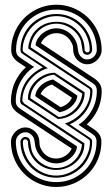

<svg xmlns="http://www.w3.org/2000/svg" viewBox="-20 -771 455 790"><path d="M24.9 -356.2Q25.9 -399.7 42.2 -434.4Q58.6 -469.2 86.4 -494.4L56.2 -514.4Q42.7 -523.4 34.4 -535.8Q26.1 -548.1 26.1 -565.4Q26.1 -591.1 32.7 -614.9Q39.3 -638.7 51.4 -659.4Q63.5 -680.2 80.4 -697.1Q97.4 -714.1 118.2 -726.2Q138.9 -738.3 162.6 -744.9Q186.3 -751.5 212.2 -751.5Q237.8 -751.5 261.6 -744.8Q285.4 -738 306.2 -725.8Q326.9 -713.6 343.9 -696.7Q360.8 -679.7 372.9 -659.1Q385 -638.4 391.6 -614.6Q398.2 -590.8 398.2 -565.4Q398.2 -553.7 393.3 -543.1Q388.4 -532.5 380.2 -524.4Q372.1 -516.4 361.5 -511.5Q350.8 -506.6 339.1 -506.6Q327.1 -506.6 316.7 -511.5Q306.2 -516.4 298.2 -524.4Q290.3 -532.5 285.8 -543.1Q281.2 -553.7 281.2 -565.4Q281.2 -572.3 280.3 -578.9Q279.3 -585.4 276.1 -591.6Q267.8 -611.1 251 -622.8Q234.1 -634.5 212.2 -634.5Q202.1 -634.5 192.5 -631.6Q182.9 -628.7 174.6 -623.3Q166.3 -617.9 159.4 -610.4Q152.6 -602.8 148.2 -593.5L368.4 -448Q381.8 -439 390.1 -426.6Q398.4 -414.3 398.4 -397V-392.3Q397.5 -352.3 381.1 -318.1Q364.7 -283.9 336.9 -258.8L367.2 -238.8Q380.6 -229.7 388.9 -217.4Q397.2 -205.1 397.2 -187.7Q397.2 -161.9 390.6 -138.2Q384 -114.5 371.9 -93.8Q359.9 -73 342.9 -56Q325.9 -39.1 305.2 -27Q284.4 -14.9 260.6 -8.3Q236.8 -1.7 211.2 -1.7Q185.3 -1.7 161.6 -8.4Q137.9 -15.1 117.2 -27.2Q96.4 -39.3 79.5 -56.4Q62.5 -73.5 50.4 -94.1Q38.3 -114.7 31.7 -138.4Q25.1 -162.1 25.1 -187.7Q25.1 -199.5 30 -210.1Q34.9 -220.7 43.1 -228.8Q51.3 -236.8 61.9 -241.7Q72.5 -246.6 84.2 -246.6Q96.2 -246.6 106.7 -241.7Q117.2 -236.8 125.1 -228.8Q133.1 -220.7 137.6 -210.1Q142.1 -199.5 142.1 -187.7Q142.1 -180.9 143.1 -174.3Q144 -167.7 147.2 -161.6Q155.5 -142.1 172.4 -130.4Q189.2 -118.7 211.2 -118.7Q221.2 -118.7 230.8 -121.6Q240.5 -124.5 248.8 -129.9Q257.1 -135.3 263.9 -142.8Q270.8 -150.4 275.1 -159.7L54.9 -305.2Q41.5 -314.2 33.2 -326.5Q24.9 -338.9 24.9 -356.2ZM120.1 -495.6Q102.8 -484.4 89 -469.2Q75.2 -454.1 65.3 -436.2Q55.4 -418.2 50.2 -397.9Q44.9 -377.7 44.9 -356.2Q44.9 -349.9 46.1 -345.1Q47.4 -340.3 49.8 -336.3Q52.2 -332.3 56 -329Q59.8 -325.7 64.9 -322.3L291 -172.6Q292.7 -171.9 294.2 -170.5Q295.7 -169.2 297.1 -167.7Q295.2 -152.6 287 -140Q278.8 -127.4 266.8 -118.2Q254.9 -108.9 240.4 -103.8Q225.8 -98.6 211.2 -98.6Q197.5 -98.6 185.2 -102.7Q172.9 -106.7 162.4 -114Q151.9 -121.3 143.6 -131.5Q135.3 -141.6 130.1 -153.8Q126 -163.6 124.8 -171.9Q123.5 -180.2 122.6 -187.6Q121.6 -195.1 119.4 -201.7Q117.2 -208.3 111.1 -214.6Q105 -220.7 99.1 -223.8Q93.3 -226.8 84.2 -226.8Q76.4 -226.8 69.3 -223.6Q62.3 -220.5 56.9 -215.1Q51.5 -209.7 48.3 -202.6Q45.2 -195.6 45.2 -187.7Q45.2 -164.6 51 -143.2Q56.9 -121.8 67.7 -103.4Q78.6 -85 93.8 -69.8Q108.9 -54.7 127.3 -44.1Q145.8 -33.4 167 -27.6Q188.2 -21.7 211.2 -21.7Q246.1 -21.7 276.4 -34.5Q306.6 -47.4 329.1 -69.8Q351.6 -92.3 364.4 -122.6Q377.2 -152.8 377.2 -187.7Q377.2 -194.1 376 -198.9Q374.8 -203.6 372.3 -207.6Q369.9 -211.7 366.1 -215Q362.3 -218.3 357.2 -221.7L303.2 -257.6Q320.3 -268.8 334.2 -284.1Q348.1 -299.3 358 -317.3Q367.9 -335.2 373.2 -355.3Q378.4 -375.5 378.4 -397Q378.4 -403.3 377.2 -408.1Q376 -412.8 373.5 -416.9Q371.1 -420.9 367.3 -424.2Q363.5 -427.5 358.4 -430.9L132.3 -580.6Q130.6 -581.3 129.2 -582.6Q127.7 -584 126.2 -585.4Q127.9 -600.3 136.2 -613Q144.5 -625.7 156.5 -635Q168.5 -644.3 183 -649.4Q197.5 -654.5 212.2 -654.5Q225.6 -654.5 238 -650.4Q250.5 -646.2 261 -638.9Q271.5 -631.6 279.8 -621.5Q288.1 -611.3 293.2 -599.4Q297.4 -589.6 298.6 -581.3Q299.8 -573 300.8 -565.6Q301.8 -558.1 304 -551.5Q306.2 -544.9 312.3 -538.6Q318.4 -532.5 324.2 -529.4Q330.1 -526.4 339.1 -526.4Q346.9 -526.4 354 -529.5Q361.1 -532.7 366.5 -538.1Q371.8 -543.5 375 -550.5Q378.2 -557.6 378.2 -565.4Q378.2 -588.6 372.3 -610Q366.5 -631.3 355.6 -649.8Q344.7 -668.2 329.6 -683.3Q314.5 -698.5 296 -709.1Q277.6 -719.7 256.3 -725.6Q235.1 -731.4 212.2 -731.4Q177.2 -731.4 147 -718.6Q116.7 -705.8 94.2 -683.3Q71.8 -660.9 59 -630.6Q46.1 -600.3 46.1 -565.4Q46.1 -559.1 47.4 -554.3Q48.6 -549.6 51 -545.5Q53.5 -541.5 57.3 -538.2Q61 -534.9 66.2 -531.5ZM360.4 -392.3Q359.4 -370.8 352.5 -350.8Q345.7 -330.8 333.6 -313.6Q321.5 -296.4 304.7 -282.5Q287.8 -268.6 266.8 -259.5L349.1 -204.6Q353.3 -201.9 356.2 -198.4Q359.1 -194.8 359.1 -187.7Q359.1 -157 347.5 -130Q335.9 -103 315.9 -83Q295.9 -63 268.9 -51.4Q241.9 -39.8 211.2 -39.8Q180.4 -39.8 153.6 -51.4Q126.7 -63 106.9 -83Q87.2 -103 75.7 -130Q64.2 -157 64.2 -187.7Q64.2 -191.4 65.9 -195.1Q67.6 -198.7 70.4 -201.5Q73.2 -204.3 76.9 -206.1Q80.6 -207.8 84.2 -207.8Q87.9 -207.8 92.4 -205.8Q96.9 -203.9 99.1 -201.7Q101.8 -199 103.3 -192.1Q104.7 -185.3 106 -177.1Q107.2 -168.9 108.5 -160.6Q109.9 -152.3 112.1 -146.7Q117.7 -132.1 128.1 -119.8Q138.4 -107.4 151.6 -98.5Q164.8 -89.6 180.1 -84.6Q195.3 -79.6 211.2 -79.6Q231.7 -79.6 250.4 -87.2Q269 -94.7 283.3 -107.9Q297.6 -121.1 306.6 -138.8Q315.7 -156.5 317.1 -176.8L73 -339.4Q70.8 -340.8 68.7 -341.7Q66.7 -342.5 65.9 -346.2Q63.7 -348.6 63.4 -351Q63 -353.3 63 -356.2Q64.7 -404.5 89.2 -438.8Q113.8 -473.1 156.5 -493.7L74.2 -548.6Q70.1 -551.3 67.1 -554.8Q64.2 -558.3 64.2 -565.4Q64.2 -596.2 75.8 -623.2Q87.4 -650.1 107.4 -670.2Q127.4 -690.2 154.4 -701.8Q181.4 -713.4 212.2 -713.4Q242.9 -713.4 269.8 -701.8Q296.6 -690.2 316.4 -670.2Q336.2 -650.1 347.7 -623.2Q359.1 -596.2 359.1 -565.4Q359.1 -561.8 357.4 -558.1Q355.7 -554.4 352.9 -551.6Q350.1 -548.8 346.4 -547.1Q342.8 -545.4 339.1 -545.4Q335.4 -545.4 330.9 -547.4Q326.4 -549.3 324.2 -551.5Q321.5 -554.2 320.1 -561Q318.6 -567.9 317.4 -576Q316.2 -584.2 314.8 -592.5Q313.5 -600.8 311.3 -606.4Q305.7 -621.1 295.3 -633.4Q284.9 -645.8 271.7 -654.7Q258.5 -663.6 243.2 -668.6Q227.8 -673.6 212.2 -673.6Q191.7 -673.6 173 -666Q154.3 -658.4 140 -645.3Q125.7 -632.1 116.7 -614.4Q107.7 -596.7 106.2 -576.4L350.3 -413.8Q354.5 -411.1 357.4 -407.6Q360.4 -404.1 360.4 -397ZM246.6 -262.7Q265.9 -268.6 284.7 -280.6Q303.5 -292.7 318.4 -310.2Q333.3 -327.6 342.3 -349.6Q351.3 -371.6 351.3 -397Q351.3 -399.2 350.5 -401.6Q349.6 -404.1 345.5 -407L96.2 -571.5V-574.5Q96.2 -578.1 97.2 -583.5Q98.1 -588.9 99.7 -594.5Q101.3 -600.1 103 -605.5Q104.7 -610.8 106.2 -614.5Q113.3 -630.6 124.1 -643.1Q135 -655.5 148.7 -664.1Q162.4 -672.6 178.5 -677Q194.6 -681.4 212.2 -681.4Q237.1 -681.4 258.2 -672.6Q279.3 -663.8 294.9 -648.2Q310.5 -632.6 319.3 -611.5Q328.1 -590.3 328.1 -565.4Q328.1 -563.2 329.5 -561.6Q330.8 -560.1 332.3 -558.6Q333 -556.9 335 -556.2Q336.9 -555.4 339.1 -555.4Q344.2 -555.4 347.2 -558.6Q347.9 -560.1 348.5 -562Q349.1 -564 349.1 -565.4Q349.1 -584.2 344.2 -601.8Q339.4 -619.4 330.6 -634.9Q321.8 -650.4 309.2 -663.2Q296.6 -676 281.5 -685.2Q266.4 -694.3 248.8 -699.5Q231.2 -704.6 212.2 -704.6Q193.4 -704.6 175.8 -699.5Q158.2 -694.3 142.8 -685.2Q127.4 -676 114.6 -663.2Q101.8 -650.4 92.7 -634.9Q83.5 -619.4 78.4 -601.8Q73.2 -584.2 73.2 -565.4Q73.2 -563.5 74.2 -561Q75.2 -558.6 79.1 -555.4Q80.8 -554.2 85.6 -550.9Q90.3 -547.6 101.1 -540.4Q111.8 -533.2 130 -521.2Q148.2 -509.3 176.8 -490.5Q155.3 -484.1 136.2 -471.3Q117.2 -458.5 102.9 -440.9Q88.6 -423.3 80.3 -401.7Q72 -380.1 72 -356.2Q72 -354.7 73.1 -353.4Q74.2 -352.1 75 -351.3L77.9 -347.2V-346.2L327.1 -181.6V-178.7Q327.1 -155.3 317.1 -135.6Q307.1 -116 290.9 -101.8Q274.7 -87.6 253.8 -79.7Q232.9 -71.8 211.2 -71.8Q186.3 -71.8 165.2 -80.6Q144 -89.4 128.4 -105Q112.8 -120.6 104 -141.7Q95.2 -162.8 95.2 -187.7Q95.2 -189.9 93.9 -191.5Q92.5 -193.1 91.1 -194.6Q90.3 -196.3 88.4 -197Q86.4 -197.8 84.2 -197.8Q79.1 -197.8 76.2 -194.6Q75.4 -193.1 74.8 -191.2Q74.2 -189.2 74.2 -187.7Q74.2 -168.9 79.1 -151.4Q84 -133.8 92.8 -118.3Q101.6 -102.8 114.1 -90Q126.7 -77.1 141.8 -68Q157 -58.8 174.6 -53.7Q192.1 -48.6 211.2 -48.6Q230 -48.6 247.6 -53.7Q265.1 -58.8 280.5 -68Q295.9 -77.1 308.7 -90Q321.5 -102.8 330.7 -118.3Q339.8 -133.8 345 -151.4Q350.1 -168.9 350.1 -187.7Q350.1 -189.7 349.1 -192.1Q348.1 -194.6 344.2 -197.8Q342.5 -199 337.8 -202.3Q333 -205.6 322.3 -212.8Q311.5 -220 293.3 -231.9Q275.1 -243.9 246.6 -262.7ZM328.4 -391.1Q328.4 -375.7 324.1 -361.6Q319.8 -347.4 312.1 -335.3Q304.4 -323.2 294.1 -313.2Q283.7 -303.2 271.4 -296.3Q259 -289.3 245.5 -285.4Q231.9 -281.5 218 -281.5Q194.1 -297.1 164.4 -316.8Q134.8 -336.4 97.2 -360.8H96.4Q95 -361.8 95 -362.1V-368.4Q95.7 -389.9 105.3 -408.7Q115 -427.5 130.4 -441.5Q145.8 -455.6 165.3 -463.6Q184.8 -471.7 205.3 -471.7Q235.8 -451.7 256.8 -438Q277.8 -424.3 291.5 -415.4Q305.2 -406.5 312.6 -401.6Q320.1 -396.7 323.6 -394.4Q327.1 -392.1 327.8 -391.6Q328.4 -391.1 328.4 -391.1ZM221.7 -289.6Q240.2 -291 257 -299.2Q273.7 -307.4 286.7 -320.3Q299.8 -333.3 308.2 -350.2Q316.7 -367.2 318.4 -386L201.7 -463.6Q183.3 -461.7 166.3 -453.6Q149.2 -445.6 135.9 -432.7Q122.6 -419.9 114.1 -403.2Q105.7 -386.5 105 -367.2ZM298.3 -377Q296.9 -363.8 290.2 -352.4Q283.4 -341.1 273.4 -332.3Q263.4 -323.5 250.9 -317.5Q238.3 -311.5 225.1 -309.1L146.2 -360.8Q139.6 -365 135.9 -367.7Q132.1 -370.4 129.9 -371.9Q127.7 -373.5 126.7 -374.4Q125.7 -375.2 125 -376V-376.2Q126.5 -389.6 133.2 -400.9Q139.9 -412.1 149.9 -420.9Q159.9 -429.7 172.5 -435.5Q185.1 -441.4 198.2 -444.1Q222.2 -428.2 238.9 -417.4Q255.6 -406.5 266.6 -399.2Q277.6 -391.8 283.7 -387.7Q289.8 -383.5 292.8 -381.3Q295.9 -379.2 296.9 -378.4Q297.9 -377.7 298.3 -377.2ZM194.3 -423.1Q179 -419.2 166.5 -409.1Q154.1 -398.9 147 -384.3L229 -330.1Q244.1 -334 256.6 -344Q269 -354 276.1 -368.9Z"/></svg>

Font: TafelwerkOT
Style: Regular
Weight: 400
Designer: Peter Wiegel
Foundry: Peter Wiegel, based on an original design named Oxford by Christine Lord, 1969
Version: Version 1.000